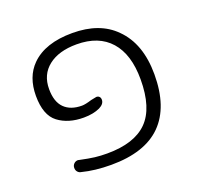

<svg xmlns="http://www.w3.org/2000/svg" viewBox="-106 -698 839 810"><g transform="rotate(-20 314.0 -292.5)"><path d="M563 -300Q563 -153 488 -78Q413 -3 262 -3Q189 -3 131 -18Q123 -19 116.5 -26Q110 -33 110 -44Q110 -55 117.5 -62.5Q125 -70 136 -70Q137 -70 140 -69Q182 -60 207.5 -57Q233 -54 262 -54Q384 -54 442.5 -112.5Q501 -171 501 -300Q501 -412 448.5 -471.5Q396 -531 297 -531Q217 -531 170.5 -494.5Q124 -458 124 -393Q124 -336 152 -308Q180 -280 231 -280Q246 -280 275 -289Q297 -294 300 -294Q308 -294 313 -289Q318 -284 318 -275Q318 -256 294 -244Q264 -230 221 -230Q152 -230 107 -264Q62 -298 62 -385Q62 -470 112 -520Q174 -582 296.5 -582Q419 -582 487 -513Q563 -438 563 -300Z"/></g></svg>

Font: Kurewa Gothic CJK TC Regular
Style: Regular
Weight: 400
Designer: Max Yao
Foundry: Max-Everyday
Version: Version 1.071; ttfautohint (v1.8.3)